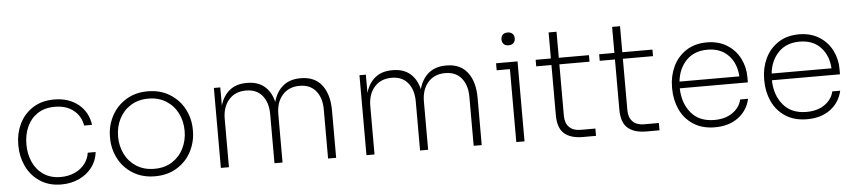

<svg xmlns="http://www.w3.org/2000/svg" viewBox="-43 -979 5590 1256"><g transform="rotate(-5 2751.5 -351.0)"><path d="M59 -259V-269Q59 -340 88.5 -402Q118 -464 176.5 -502.5Q235 -541 318 -541Q413 -541 476 -490.5Q539 -440 551 -354H499Q489 -416 441.5 -454.5Q394 -493 318 -493Q251 -493 205 -462.5Q159 -432 135.5 -380Q112 -328 112 -264Q112 -201 135.5 -148Q159 -95 205.5 -63.5Q252 -32 318 -32Q369 -32 410.5 -51Q452 -70 477 -103Q502 -136 507 -175H559Q553 -118 519.5 -74.5Q486 -31 433.5 -7Q381 17 318 17Q236 17 177 -22.5Q118 -62 88.5 -125.5Q59 -189 59 -259Z M661 -257V-267Q661 -338 694 -401Q727 -464 788.5 -502.5Q850 -541 933 -541Q1015 -541 1077 -502.5Q1139 -464 1172 -401Q1205 -338 1205 -267V-257Q1205 -187 1173 -124Q1141 -61 1079 -22Q1017 17 933 17Q849 17 787 -22Q725 -61 693 -124Q661 -187 661 -257ZM1151 -262Q1151 -326 1124.5 -378.5Q1098 -431 1048.5 -462Q999 -493 933 -493Q866 -493 816.5 -462Q767 -431 740.5 -378.5Q714 -326 714 -262Q714 -200 740 -147.5Q766 -95 815.5 -63.5Q865 -32 933 -32Q1001 -32 1050 -63.5Q1099 -95 1125 -147.5Q1151 -200 1151 -262Z M1366 -525H1408V-405Q1426 -468 1469.5 -503.5Q1513 -539 1582 -539H1585Q1655 -539 1698.5 -502.5Q1742 -466 1758 -399Q1776 -465 1820.5 -502Q1865 -539 1935 -539H1938Q2029 -539 2076 -477.5Q2123 -416 2123 -310V0H2070V-322Q2070 -398 2032.5 -444Q1995 -490 1926 -490Q1854 -490 1812.5 -442.5Q1771 -395 1771 -317V0H1718V-322Q1718 -398 1680.5 -444Q1643 -490 1574 -490Q1502 -490 1460.5 -442.5Q1419 -395 1419 -317V0H1366Z M2322 -525H2364V-405Q2382 -468 2425.5 -503.5Q2469 -539 2538 -539H2541Q2611 -539 2654.5 -502.5Q2698 -466 2714 -399Q2732 -465 2776.5 -502Q2821 -539 2891 -539H2894Q2985 -539 3032 -477.5Q3079 -416 3079 -310V0H3026V-322Q3026 -398 2988.5 -444Q2951 -490 2882 -490Q2810 -490 2768.5 -442.5Q2727 -395 2727 -317V0H2674V-322Q2674 -398 2636.5 -444Q2599 -490 2530 -490Q2458 -490 2416.5 -442.5Q2375 -395 2375 -317V0H2322Z M3306 -479H3219V-525H3360V0H3306ZM3268 -677Q3268 -696 3279 -707.5Q3290 -719 3311 -719Q3332 -719 3343.5 -707.5Q3355 -696 3355 -677Q3355 -658 3343.5 -646.5Q3332 -635 3311 -635Q3290 -635 3279 -646.5Q3268 -658 3268 -677Z M3579 -153V-482H3479V-525H3579V-696H3631V-525H3829V-482H3631V-144Q3631 -96 3657.5 -69.5Q3684 -43 3731 -43H3829V5H3742Q3663 5 3621 -31.5Q3579 -68 3579 -153Z M3996 -153V-482H3896V-525H3996V-696H4048V-525H4246V-482H4048V-144Q4048 -96 4074.5 -69.5Q4101 -43 4148 -43H4246V5H4159Q4080 5 4038 -31.5Q3996 -68 3996 -153Z M4352 -259V-269Q4352 -340 4380.5 -402Q4409 -464 4466 -502.5Q4523 -541 4604 -541Q4680 -541 4735.5 -506.5Q4791 -472 4820 -415Q4849 -358 4849 -293V-257H4402Q4404 -159 4457.5 -95Q4511 -31 4610 -31Q4683 -31 4730.5 -65Q4778 -99 4789 -150H4841Q4824 -74 4763 -28.5Q4702 17 4610 17Q4525 17 4466.5 -22Q4408 -61 4380 -124Q4352 -187 4352 -259ZM4797 -301Q4792 -387 4741 -440Q4690 -493 4604 -493Q4517 -493 4465 -439.5Q4413 -386 4404 -301Z M4957 -259V-269Q4957 -340 4985.5 -402Q5014 -464 5071 -502.5Q5128 -541 5209 -541Q5285 -541 5340.5 -506.5Q5396 -472 5425 -415Q5454 -358 5454 -293V-257H5007Q5009 -159 5062.5 -95Q5116 -31 5215 -31Q5288 -31 5335.5 -65Q5383 -99 5394 -150H5446Q5429 -74 5368 -28.5Q5307 17 5215 17Q5130 17 5071.5 -22Q5013 -61 4985 -124Q4957 -187 4957 -259ZM5402 -301Q5397 -387 5346 -440Q5295 -493 5209 -493Q5122 -493 5070 -439.5Q5018 -386 5009 -301Z"/></g></svg>

Font: Sora-SIA ExtraLight
Style: Regular
Weight: 200
Designer: Jonathan Barnbrook, Julián Moncada
Foundry: Barnbrook Fonts
Version: Version 2.000